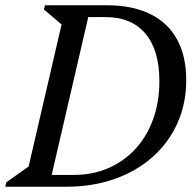

<svg xmlns="http://www.w3.org/2000/svg" viewBox="-45 -710 735 730"><path d="M114 0V-45H237Q308 -45 367.5 -71Q427 -97 470.5 -144.5Q514 -192 537.5 -257.5Q561 -323 561 -401Q561 -519 508 -582Q455 -645 357 -645H254V-690H361Q458 -690 525.5 -657Q593 -624 628 -560.5Q663 -497 663 -405Q663 -316 629.5 -241.5Q596 -167 535 -113Q474 -59 390.5 -29.5Q307 0 206 0ZM-25 0 -21 -17 95 -99 55 -39 197 -651 221 -590 122 -674 126 -690H301L141 0Z"/></svg>

Font: Platypi Light Light
Style: Italic
Weight: 300
Italic angle: -13°
Version: Version 1.200